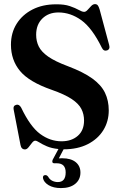

<svg xmlns="http://www.w3.org/2000/svg" viewBox="-20 -732 594 956"><path d="M380.5 127Q380.5 162 354.8 183.2Q329 204.5 283.5 204.5Q246 204.5 222 190Q198 175.5 194 155Q192.5 140.5 204.5 140Q212 138.5 219.5 147.5Q227 161.5 240 168Q253 174.5 268 174.5Q307 174.5 307 126.5Q307 81 263 81H251Q243 81 241 75.8Q239 70.5 242.5 63L271 10Q236.5 6.5 213.5 -3.5Q190.5 -13.5 176.5 -22.5Q162.5 -31.5 155.5 -31.5Q147.5 -31.5 139.2 -20.5Q131 -9.5 122.2 1.2Q113.5 12 104.5 12Q86 12 82 -10.5L48 -186.5Q44 -205.5 60.5 -210Q75 -214.5 85.5 -196Q130.5 -101.5 180 -65Q229.5 -28.5 286.5 -28.5Q336.5 -28.5 367.5 -55.8Q398.5 -83 398.5 -132Q398.5 -163.5 385.2 -189.5Q372 -215.5 337.2 -238.8Q302.5 -262 237 -285Q125 -324 79.8 -378.5Q34.5 -433 34.5 -509.5Q34.5 -568.5 63 -613.8Q91.5 -659 142 -684.8Q192.5 -710.5 259 -710.5Q300.5 -711 328 -701.5Q355.5 -692 372.2 -682.5Q389 -673 399 -673Q407.5 -673 416.2 -682.8Q425 -692.5 434 -702Q443 -711.5 453 -711.5Q461.5 -711.5 466.5 -705.8Q471.5 -700 476 -685L523.5 -508Q529.5 -487 513 -481Q496 -475.5 487 -494.5Q438.5 -593 384.8 -631.5Q331 -670 271 -670Q222 -670 191 -639.8Q160 -609.5 160 -559Q160 -527 173 -500.5Q186 -474 220.2 -450Q254.5 -426 319 -402Q395.5 -373 439.8 -341Q484 -309 502.8 -270Q521.5 -231 521.5 -182.5Q521.5 -127.5 494.5 -83.8Q467.5 -40 417 -14.2Q366.5 11.5 296.5 11.5L273 56.5Q280 56 290 56Q333 56 356.8 75.2Q380.5 94.5 380.5 127Z"/></svg>

Font: Fraunces 144pt Soft SemiBold
Style: Regular
Weight: 600
Version: Version 1.000;[b76b70a41]